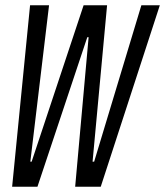

<svg xmlns="http://www.w3.org/2000/svg" viewBox="-20 -708 626 728"><path d="M26 0 94 -688H166L95 -95H100L297 -688H386L331 -95H337L516 -688H586L362 0H265L316 -567H311L122 0Z"/></svg>

Font: Saira UltraCondensed Medium
Style: Italic
Weight: 500
Width: 1
Italic angle: -12°
Designer: Hector Gatti with collaboration of the Omnibus-Type team
Foundry: Omnibus-Type
Version: Version 1.101